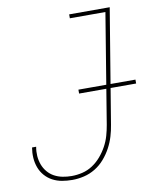

<svg xmlns="http://www.w3.org/2000/svg" viewBox="-84 -799 707 872"><g transform="rotate(-10 270.0 -363.5)"><path d="M179 8Q155 8 132 4Q109 0 89 -10.5Q69 -21 54 -38Q39 -55 31 -76.5Q23 -98 21.5 -121.5Q20 -145 24 -169H43Q39 -148 40.5 -127Q42 -106 49 -87Q56 -68 69 -52.5Q82 -37 99.5 -27.5Q117 -18 137.5 -14Q158 -10 179 -10Q204 -10 229 -16Q254 -22 276 -36.5Q298 -51 315.5 -71.5Q333 -92 345.5 -115Q358 -138 365 -162.5Q372 -187 376 -211L459 -717H295V-735H482L395 -208Q391 -182 383 -155.5Q375 -129 361.5 -104Q348 -79 329 -57Q310 -35 285.5 -20Q261 -5 233.5 1.5Q206 8 179 8ZM277 -373V-391H540V-373Z"/></g></svg>

Font: Iosevka SS18 Thin
Style: Italic
Weight: 100
Italic angle: -9°
Monospace: yes
Designer: Belleve Invis
Foundry: Belleve Invis
Version: Version 25.1.1; ttfautohint (v1.8.4)